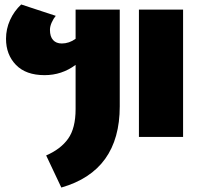

<svg xmlns="http://www.w3.org/2000/svg" viewBox="-20 -614 901 861"><path d="M319 -571H517V-137Q517 152 255 227L187 83Q252 55 285.5 8Q319 -39 319 -125V-323Q257 -277 180 -277Q96 -277 51.5 -323Q7 -369 7 -440Q7 -484 25 -524Q43 -564 75 -594L230 -543Q220 -531 212 -513.5Q204 -496 204 -480Q204 -450 218 -434.5Q232 -419 257 -419Q290 -419 319 -440ZM801 -571V0H603V-571Z"/></svg>

Font: FiraGO Heavy
Style: Regular
Weight: 900
Designer: bBox Type
Foundry: bBox Type GmbH
Version: Version 1.001